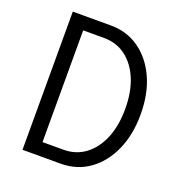

<svg xmlns="http://www.w3.org/2000/svg" viewBox="-127 -807 854 914"><g transform="rotate(20 300.0 -350.0)"><path d="M164 -67H270Q333.3 -67 380.5 -102.5Q427.7 -138 453.9 -201.5Q480 -265 480 -350Q480 -435 453.9 -498.5Q427.7 -562 380.5 -597.5Q333.3 -633 270 -633H164ZM87 0V-700H280Q362.1 -700 424.6 -655.5Q487.2 -611 522.6 -532.5Q558 -454 558 -350Q558 -247 522.6 -168Q487.2 -89 424.6 -44.5Q362.1 0 280 0Z"/></g></svg>

Font: Red Hat Mono VF Light
Style: Regular
Weight: 300
Monospace: yes
Designer: Pentagram, MCKL
Foundry: Pentagram, MCKL
Version: Version 1.023